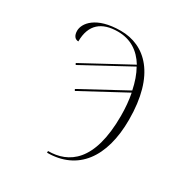

<svg xmlns="http://www.w3.org/2000/svg" viewBox="-171 -851 939 989"><g transform="rotate(30 298.5 -357.0)"><path d="M248 0V10C429 10 529 -123 529 -348C529 -614 409 -724 264 -724C116 -724 68 -655 68 -612C68 -583 81 -567 101 -567C101 -669 159 -713 253 -713C329 -713 384 -676 422 -614L145 -464L150 -455L426 -605C445 -572 459 -531 468 -487L208 -346L213 -337L471 -476C479 -436 483 -390 483 -344C483 -73 370 0 248 0Z"/></g></svg>

Font: Noto Serif Display ExtraLight
Style: Regular
Weight: 200
Designer: Monotype Design Team
Foundry: Monotype Imaging Inc.
Version: Version 2.009